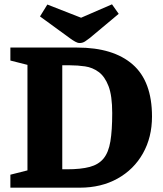

<svg xmlns="http://www.w3.org/2000/svg" viewBox="-20 -868 755 888"><path d="M28 0V-60L107 -80V-568L28 -588V-648H337Q504 -648 593.5 -570Q683 -492 683 -329Q683 -233 641 -158.5Q599 -84 523.5 -42Q448 0 349 0ZM289 -85Q354 -85 395 -96Q436 -107 459 -135Q482 -163 490.5 -214Q499 -265 499 -345Q499 -425 482 -469.5Q465 -514 436.5 -535Q408 -556 373.5 -561Q339 -566 305 -566Q296 -566 286.5 -566Q277 -566 268 -566V-85Q273 -85 278.5 -85Q284 -85 289 -85ZM348 -669Q339 -669 327.5 -675.5Q316 -682 305 -690L165 -792L199 -847L355 -786L498 -848L529 -804L395 -692Q385 -684 373.5 -676.5Q362 -669 348 -669Z"/></svg>

Font: Faustina ExtraBold
Style: Regular
Weight: 800
Designer: Alfonso Garcia
Foundry: http://www.omnibus-type.com
Version: Version 1.200